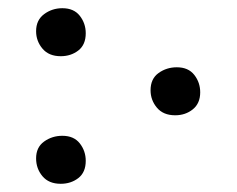

<svg xmlns="http://www.w3.org/2000/svg" viewBox="-20 -436 578 468"><path d="M128 -299Q99 -299 83.5 -317.5Q68 -336 68 -360Q68 -387 87.5 -401.5Q107 -416 132 -416Q160 -416 174.5 -397.5Q189 -379 189 -355Q189 -327 171 -313Q153 -299 128 -299ZM407 -155Q378 -155 362.5 -173.5Q347 -192 347 -216Q347 -244 366.5 -258Q386 -272 411 -272Q439 -272 453.5 -253.5Q468 -235 468 -211Q468 -184 450 -169.5Q432 -155 407 -155ZM128 12Q99 12 83.5 -6.5Q68 -25 68 -50Q68 -77 87.5 -91Q107 -105 132 -105Q160 -105 174.5 -86.5Q189 -68 189 -44Q189 -16 171 -2Q153 12 128 12Z"/></svg>

Font: Junicode SmExp
Style: Regular
Weight: 400
Width: 6
Designer: Peter S. Baker
Version: Version 2.205; ttfautohint (v1.8.4)